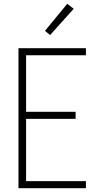

<svg xmlns="http://www.w3.org/2000/svg" viewBox="-20 -988 540 1008"><path d="M77 0V-735H431V-698H117V-401H377V-364H117V-37H431V0ZM243 -804 216 -826 333 -968 367 -942Z"/></svg>

Font: Zed Sans Extralight
Style: Regular
Weight: 200
Designer: Belleve Invis
Foundry: Belleve Invis
Version: Version 1.0.0; ttfautohint (v1.8.4)